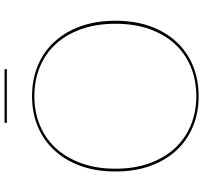

<svg xmlns="http://www.w3.org/2000/svg" viewBox="-44 -822 873 824"><g transform="rotate(-90 392.0 -409.5)"><path d="M715.5 -350Q715.5 -267 691.8 -201Q668 -135 625.2 -88.8Q582.5 -42.5 523 -17.8Q463.5 7 391.5 7Q320 7 260.8 -17.8Q201.5 -42.5 158.8 -88.8Q116 -135 92.2 -201Q68.5 -267 68.5 -350Q68.5 -432.5 92.2 -498.8Q116 -565 158.8 -611.5Q201.5 -658 260.8 -683Q320 -708 391.5 -708Q463.5 -708 523 -683.2Q582.5 -658.5 625.2 -612Q668 -565.5 691.8 -499.2Q715.5 -433 715.5 -350ZM702.5 -350Q702.5 -431.5 679.8 -496Q657 -560.5 616 -605.5Q575 -650.5 517.8 -674.2Q460.5 -698 391.5 -698Q323.5 -698 266.5 -674.2Q209.5 -650.5 168.2 -605.5Q127 -560.5 103.8 -496Q80.5 -431.5 80.5 -350Q80.5 -268.5 103.8 -204.2Q127 -140 168.2 -95.2Q209.5 -50.5 266.5 -26.8Q323.5 -3 391.5 -3Q460.5 -3 517.8 -26.8Q575 -50.5 616 -95.2Q657 -140 679.8 -204.2Q702.5 -268.5 702.5 -350ZM277.5 -826H507.5V-816H277.5Z"/></g></svg>

Font: Lato 2
Style: Regular
Weight: 100
Designer: Lukasz Dziedzic with Adam Twardoch and Botio Nikoltchev
Foundry: tyPoland Lukasz Dziedzic
Version: Version 2.015; 2015-08-06; http://www.latofonts.com/